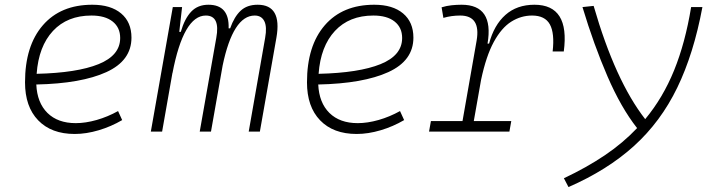

<svg xmlns="http://www.w3.org/2000/svg" viewBox="-20 -547 2970 798"><path d="M294.9 -35.2Q335.4 -35.2 381.6 -48.3Q427.7 -61.5 470.7 -85.4L487.8 -47.9Q441.9 -21 390.1 -5.6Q338.4 9.8 290.5 9.8Q193.4 9.8 138.7 -46.9Q84 -103.5 84 -204.6Q84 -356.4 158 -441.9Q231.9 -527.3 363.8 -527.3Q440.4 -527.3 483.4 -491.2Q526.4 -455.1 526.4 -390.6Q526.4 -294.9 422.1 -247.3Q317.9 -199.7 130.9 -195.8Q134.3 -120.1 177.2 -77.6Q220.2 -35.2 294.9 -35.2ZM132.3 -240.2Q300.3 -244.1 389.9 -280.5Q479.5 -316.9 479.5 -389.2Q479.5 -432.6 448.2 -457.5Q417 -482.4 359.9 -482.4Q259.8 -482.4 200.2 -418.5Q140.6 -354.5 132.3 -240.2Z M736.8 -517.6 725.1 -414.6H731.4Q747.6 -470.2 774.9 -498.8Q802.2 -527.3 846.2 -527.3Q933.6 -527.3 930.2 -429.2H936.5Q953.6 -477.5 980.2 -502.4Q1006.8 -527.3 1050.8 -527.3Q1152.8 -527.3 1128.9 -390.6L1060.1 0H1013.7L1082 -389.6Q1090.3 -435.5 1078.6 -459Q1066.9 -482.4 1038.6 -482.4Q948.7 -482.4 905.3 -274.4L856.9 0H810.1L878.9 -389.6Q896 -482.4 835.4 -482.4Q742.7 -482.4 696.8 -242.7V-244.6L653.8 0H606.9L698.2 -517.6Z M1466.8 -35.2Q1507.3 -35.2 1553.5 -48.3Q1599.6 -61.5 1642.6 -85.4L1659.7 -47.9Q1613.8 -21 1562 -5.6Q1510.3 9.8 1462.4 9.8Q1365.2 9.8 1310.5 -46.9Q1255.9 -103.5 1255.9 -204.6Q1255.9 -356.4 1329.8 -441.9Q1403.8 -527.3 1535.6 -527.3Q1612.3 -527.3 1655.3 -491.2Q1698.2 -455.1 1698.2 -390.6Q1698.2 -294.9 1594 -247.3Q1489.7 -199.7 1302.7 -195.8Q1306.2 -120.1 1349.1 -77.6Q1392.1 -35.2 1466.8 -35.2ZM1304.2 -240.2Q1472.2 -244.1 1561.8 -280.5Q1651.4 -316.9 1651.4 -389.2Q1651.4 -432.6 1620.1 -457.5Q1588.9 -482.4 1531.7 -482.4Q1431.6 -482.4 1372.1 -418.5Q1312.5 -354.5 1304.2 -240.2Z M1763.2 0 1771 -43.9H1902.3L1960.9 -377.9Q1979 -482.4 1892.6 -482.4Q1856.4 -482.4 1822.8 -472.7L1815.4 -516.6Q1835.9 -522.9 1856.7 -525.1Q1877.4 -527.3 1898.4 -527.3Q2033.7 -527.3 2006.3 -365.7H2012.7Q2033.2 -442.9 2080.8 -485.1Q2128.4 -527.3 2201.2 -527.3Q2349.1 -527.3 2323.2 -333H2276.9Q2285.6 -408.7 2265.4 -445.6Q2245.1 -482.4 2191.4 -482.4Q2145.5 -482.4 2105 -457Q2064.5 -431.6 2032.5 -373Q2000.5 -314.5 1979.5 -215.3L1949.2 -43.9H2105L2097.2 0Z M2342.8 230.5 2323.7 193.8Q2418 149.4 2493.7 98.4Q2569.3 47.4 2627.9 -14.6Q2561 -99.6 2504.6 -230.2Q2448.2 -360.8 2400.9 -517.6L2447.3 -522.5Q2537.1 -211.4 2661.6 -51.8Q2735.4 -140.6 2781.7 -254.6Q2828.1 -368.7 2852.5 -517.6H2899.4Q2863.3 -323.7 2794.7 -182.4Q2726.1 -41 2615.5 59.3Q2504.9 159.7 2342.8 230.5Z"/></svg>

Font: Cascadia Code ExtraLight
Style: Italic
Weight: 200
Italic angle: -10°
Monospace: yes
Designer: Aaron Bell
Foundry: Saja Typeworks
Version: Version 2404.023; ttfautohint (v1.8.4)